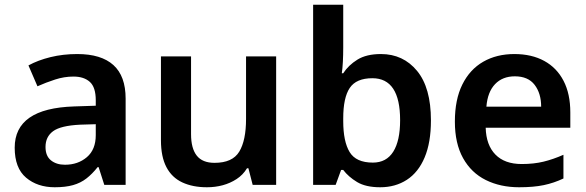

<svg xmlns="http://www.w3.org/2000/svg" viewBox="-20 -780 2474 810"><path d="M211 10Q138 10 90 -30.5Q42 -71 42 -157Q42 -240 104.5 -283.5Q167 -327 293 -331L384 -334V-357Q384 -412 359 -434.5Q334 -457 290 -457Q251 -457 212.5 -444.5Q174 -432 138 -416L100 -504Q140 -526 193 -539Q246 -552 306 -552Q407 -552 458.5 -505.5Q510 -459 510 -364V0H420L396 -75H392Q369 -46 344.5 -27Q320 -8 288 1Q256 10 211 10ZM254 -85Q309 -85 346.5 -117Q384 -149 384 -210V-256L318 -254Q236 -250 204 -226.5Q172 -203 172 -160Q172 -122 195 -103.5Q218 -85 254 -85Z M853 10Q793 10 749 -10.5Q705 -31 682 -75Q659 -119 659 -188V-542H786V-214Q786 -154 810 -123.5Q834 -93 885 -93Q961 -93 989.5 -140.5Q1018 -188 1018 -278V-542H1145V0H1046L1028 -70H1022Q1005 -42 978 -24.5Q951 -7 919.5 1.5Q888 10 853 10Z M1584 10Q1523 10 1486.5 -12Q1450 -34 1428 -63H1419L1396 0H1301V-760H1428V-580Q1428 -548 1426.5 -519.5Q1425 -491 1422 -471H1428Q1450 -505 1488 -528.5Q1526 -552 1587 -552Q1681 -552 1739.5 -481Q1798 -410 1798 -272Q1798 -179 1771.5 -116Q1745 -53 1696.5 -21.5Q1648 10 1584 10ZM1553 -94Q1610 -94 1639 -140Q1668 -186 1668 -273Q1668 -450 1551 -450Q1483 -450 1455.5 -409Q1428 -368 1428 -281V-269Q1428 -183 1455 -138.5Q1482 -94 1553 -94Z M2170 10Q2091 10 2029.5 -20.5Q1968 -51 1933.5 -113Q1899 -175 1899 -267Q1899 -360 1930.5 -423.5Q1962 -487 2018.5 -519.5Q2075 -552 2150 -552Q2223 -552 2276 -523Q2329 -494 2357.5 -439Q2386 -384 2386 -306V-241H2029Q2031 -168 2070 -128Q2109 -88 2181 -88Q2232 -88 2273 -98Q2314 -108 2357 -127V-27Q2317 -8 2274 1Q2231 10 2170 10ZM2032 -330H2263Q2263 -386 2235.5 -422Q2208 -458 2152 -458Q2100 -458 2068.5 -425Q2037 -392 2032 -330Z"/></svg>

Font: Noto Sans Symbols SemiBold
Style: Regular
Weight: 600
Version: Version 2.002